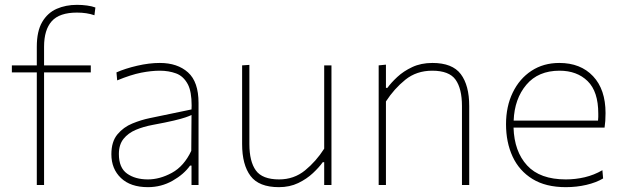

<svg xmlns="http://www.w3.org/2000/svg" viewBox="-20 -764 2576 793"><path d="M132 0V-465H29V-494H132V-571Q132 -635 154.2 -673Q176.5 -711 214 -727.5Q251.5 -744 298 -744Q319 -744 339.5 -741.2Q360 -738.5 374 -733L370 -701Q338.5 -712 298 -712Q225.5 -712 193.8 -676.5Q162 -641 162 -571V-494H355V-465H162V0Z M591 9Q519 9 479.5 -28.8Q440 -66.5 440 -127Q440 -179 465 -209Q490 -239 526.8 -254Q563.5 -269 598 -276L771 -312Q771.5 -320.5 771.5 -328.5Q771.5 -385.5 756 -415.5Q738 -449.5 707.2 -460.8Q676.5 -472 640 -472Q605.5 -472 563.2 -463.8Q521 -455.5 464 -432L461 -465Q497 -481 546.5 -492.5Q596 -504 640 -504Q713 -504 756.5 -465Q800 -426 800 -339V0H771V-80H765Q739.5 -44 692.8 -17.5Q646 9 591 9ZM591 -23Q640 -23 690 -50.2Q740 -77.5 770 -141L771 -289Q761.5 -284.5 745.5 -279Q729.5 -273.5 698 -266Q666.5 -258.5 610 -248Q572.5 -241 541 -227.8Q509.5 -214.5 490.2 -190.5Q471 -166.5 471 -128Q471 -71 504.8 -47Q538.5 -23 591 -23Z M1132 9Q1049.5 9 1014.8 -37.2Q980 -83.5 980 -169V-494L1010 -496V-169Q1010 -97 1036.8 -60Q1063.5 -23 1133 -23Q1194 -23 1239.8 -60.2Q1285.5 -97.5 1319 -150V-494H1349V0H1319V-94H1313Q1298 -73 1272.5 -49Q1247 -25 1211.8 -8Q1176.5 9 1132 9Z M1544 0V-494L1574 -497V-401H1580Q1595 -422 1620.8 -446Q1646.5 -470 1682.8 -487Q1719 -504 1766 -504Q1848.5 -504 1883.2 -457.8Q1918 -411.5 1918 -326V0H1888V-326Q1888 -398 1861.5 -435Q1835 -472 1765 -472Q1700.5 -472 1654.2 -434.8Q1608 -397.5 1574 -345V0Z M2317 9Q2234 9 2179.2 -24.8Q2124.5 -58.5 2097.2 -117.2Q2070 -176 2070 -251Q2070 -324.5 2097.8 -381.8Q2125.5 -439 2175 -471.5Q2224.5 -504 2290 -504Q2378 -504 2429.5 -449.2Q2481 -394.5 2481 -297Q2481 -262.5 2477 -237H2101Q2104 -138.5 2157 -80.8Q2210 -23 2317 -23Q2357 -23 2395.2 -32Q2433.5 -41 2468 -61L2471 -27Q2442.5 -10 2402 -0.5Q2361.5 9 2317 9ZM2291 -472Q2203 -472 2154 -414Q2105 -356 2101.5 -266H2450Q2451 -273.5 2451 -281Q2451 -288 2451 -295Q2451 -386 2407 -429Q2363 -472 2291 -472Z"/></svg>

Font: Heraclito Thin
Style: Regular
Weight: 100
Designer: Kostas Bartsokas (font) & Cristiano Sobral (main changes)
Foundry: Kostas Bartsokas (font) & Cristiano Sobral (main changes)
Version: Version 1.00;July 8, 2020;FontCreator 13.0.0.2655 64-bit